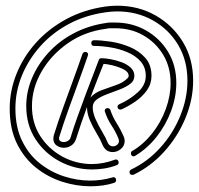

<svg xmlns="http://www.w3.org/2000/svg" viewBox="-20 -619 697 673"><path d="M297 34Q248 34 198 18Q148 2 106.5 -31Q65 -64 39.5 -115.5Q14 -167 14 -239Q14 -301 38 -360.5Q62 -420 106 -469Q150 -518 211.5 -551.5Q273 -585 349 -596Q370 -599 391 -599Q465 -599 525 -565Q585 -531 621 -472Q657 -413 657 -336Q657 -270 630 -205Q603 -140 556 -88Q509 -36 449 -7Q447 -6 444 -6Q434 -6 434 -16Q434 -22 440 -25Q497 -52 541.5 -101Q586 -150 611.5 -212Q637 -274 637 -336Q637 -407 604.5 -461.5Q572 -516 516 -547.5Q460 -579 391 -579Q372 -579 351 -576Q279 -566 220.5 -534.5Q162 -503 120.5 -456Q79 -409 56.5 -353.5Q34 -298 34 -239Q34 -173 57.5 -125Q81 -77 119.5 -46.5Q158 -16 204 -1Q250 14 296 14Q336 14 374 3Q375 3 375.5 2.5Q376 2 377 2Q387 2 387 13Q387 19 380 22Q343 34 297 34ZM303 -25Q243 -25 190 -53Q137 -81 104.5 -131Q72 -181 72 -247Q72 -298 92.5 -346Q113 -394 150 -434.5Q187 -475 238 -502Q289 -529 349 -538Q358 -540 366.5 -540Q375 -540 383 -540Q443 -540 491.5 -512.5Q540 -485 569 -437.5Q598 -390 598 -328Q598 -279 579.5 -229.5Q561 -180 528.5 -139Q496 -98 454 -73Q450 -71 449 -71Q439 -71 439 -82Q439 -88 444 -90Q483 -113 513.5 -151.5Q544 -190 561 -236.5Q578 -283 578 -328Q578 -384 552 -427Q526 -470 482.5 -495Q439 -520 384 -520Q376 -520 367.5 -520Q359 -520 351 -518Q275 -508 216.5 -466.5Q158 -425 125 -367Q92 -309 92 -247Q92 -187 121.5 -141.5Q151 -96 199 -70Q247 -44 302 -44Q342 -44 382 -59Q383 -60 386 -60Q391 -60 393.5 -56.5Q396 -53 396 -49Q396 -43 389 -40Q368 -32 346 -28.5Q324 -25 303 -25ZM402 -235Q392 -235 392 -245Q392 -251 399 -254Q435 -270 463 -295.5Q491 -321 491 -353Q491 -383 473 -403.5Q455 -424 426.5 -436Q398 -448 367 -453Q336 -458 310 -458Q300 -458 300 -468Q300 -478 310 -478Q334 -478 368 -473Q402 -468 434.5 -454.5Q467 -441 489 -416.5Q511 -392 511 -353Q511 -325 495 -302.5Q479 -280 455 -263.5Q431 -247 407 -236Q405 -235 402 -235ZM375 -86Q351 -86 340 -110Q332 -130 318.5 -152Q305 -174 295 -197.5Q285 -221 285 -243V-244Q274 -214 264 -185Q254 -156 247 -133Q242 -117 230 -109Q218 -101 204 -101Q190 -101 178.5 -109Q167 -117 167 -133Q167 -136 167.5 -139Q168 -142 169 -146Q183 -191 201 -241Q219 -291 237 -340Q255 -389 269 -430Q272 -437 279 -437Q284 -437 287 -433.5Q290 -430 288 -424Q274 -383 256 -334Q238 -285 220 -235Q202 -185 188 -140Q187 -138 187 -134Q187 -127 192 -124Q197 -121 203 -121Q211 -121 218.5 -125.5Q226 -130 228 -139Q237 -169 251.5 -209.5Q266 -250 281 -290Q296 -330 308.5 -362Q321 -394 326 -408Q328 -415 336 -415Q348 -415 367.5 -411.5Q387 -408 406 -401Q425 -394 438 -382Q451 -370 451 -353Q451 -336 436.5 -325Q422 -314 400 -305.5Q378 -297 356 -289Q334 -281 319.5 -270.5Q305 -260 305 -243Q305 -224 315 -201.5Q325 -179 338 -157.5Q351 -136 358 -118Q364 -106 376 -106Q384 -106 390.5 -111.5Q397 -117 397 -125Q397 -128 395 -134Q385 -158 370.5 -180Q356 -202 348 -227Q348 -228 347.5 -228.5Q347 -229 347 -230Q347 -240 358 -240Q364 -240 367 -233Q375 -209 389 -187Q403 -165 413 -142Q417 -134 417 -125Q417 -108 404 -97Q391 -86 375 -86ZM343 -395Q336 -378 323.5 -346Q311 -314 297 -277Q312 -294 336.5 -303Q361 -312 386 -320.5Q411 -329 425 -343Q431 -348 431 -353Q431 -367 413 -376Q395 -385 374 -390Q353 -395 343 -395Z"/></svg>

Font: Neonderthaw
Style: Regular
Weight: 400
Designer: Robert E. Leuschke
Foundry: Robert E. Leuschke
Version: Version 1.010; ttfautohint (v1.8.3)